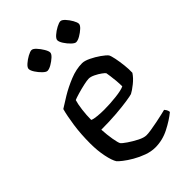

<svg xmlns="http://www.w3.org/2000/svg" viewBox="-213 -782 861 861"><g transform="rotate(-45 218.0 -351.0)"><path d="M243 0Q217 0 189.5 -10Q162 -20 138 -34Q114 -48 97.5 -61Q81 -74 76 -80Q65 -97 57 -135.5Q49 -174 49 -219Q49 -279 56.5 -330.5Q64 -382 73 -414Q91 -426 125 -446.5Q159 -467 199.5 -483.5Q240 -500 278 -500Q293 -500 316 -489Q339 -478 359.5 -463.5Q380 -449 388 -439Q393 -430 397.5 -407.5Q402 -385 405 -358.5Q408 -332 407 -310Q394 -290 371.5 -272Q349 -254 335 -247Q326 -244 296.5 -239.5Q267 -235 223.5 -231.5Q180 -228 128 -228Q130 -193 135 -164Q140 -135 145 -126Q150 -119 170.5 -105Q191 -91 214.5 -79Q238 -67 254 -67Q265 -67 284.5 -70Q304 -73 326 -77.5Q348 -82 365.5 -86Q383 -90 390 -92Q393 -89 397 -82.5Q401 -76 402 -67Q373 -43 331 -21.5Q289 0 243 0ZM200 -282Q237 -282 276.5 -286.5Q316 -291 332 -299Q332 -314 330.5 -333Q329 -352 326.5 -368.5Q324 -385 323 -391Q321 -395 308 -404.5Q295 -414 278.5 -422Q262 -430 250 -430Q239 -430 216.5 -425Q194 -420 172 -413.5Q150 -407 141 -403Q135 -384 131 -352.5Q127 -321 127 -291Q137 -286 159 -284Q181 -282 200 -282ZM326 -585Q318 -585 305 -597.5Q292 -610 282 -625.5Q272 -641 272 -651Q272 -660 285.5 -672Q299 -684 316 -693Q333 -702 342 -702Q351 -702 363 -689Q375 -676 384 -660Q393 -644 393 -635Q393 -626 380.5 -614.5Q368 -603 352.5 -594Q337 -585 326 -585ZM144 -585Q136 -585 123 -597.5Q110 -610 100 -625.5Q90 -641 90 -651Q90 -660 103.5 -672Q117 -684 133.5 -693Q150 -702 159 -702Q168 -702 180 -689Q192 -676 201.5 -660Q211 -644 211 -635Q211 -626 198.5 -614.5Q186 -603 170.5 -594Q155 -585 144 -585Z"/></g></svg>

Font: Texturina 72pt
Style: Regular
Weight: 400
Designer: Guillermo Torres Carreño
Foundry: Omnibus-Type
Version: Version 1.002; ttfautohint (v1.8.3)